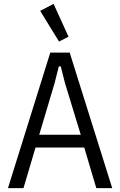

<svg xmlns="http://www.w3.org/2000/svg" viewBox="-20 -969 619 989"><path d="M558 0H476L414 -209H163L101 0H21L239 -698H339ZM396 -275 315 -540 293 -627H283L261 -540L182 -275ZM284 -755 187 -913 256 -949 333 -780Z"/></svg>

Font: IBM Plex Sans Condensed
Style: Regular
Weight: 400
Width: 3
Designer: Mike Abbink, Paul van der Laan, Pieter van Rosmalen
Foundry: Bold Monday
Version: Version 3.201